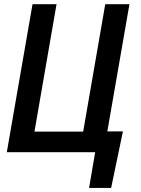

<svg xmlns="http://www.w3.org/2000/svg" viewBox="-20 -731 675 922"><path d="M570.3 -100.1 513.7 171.4H407.7L437 0H386.2L403.8 -100.1ZM12.7 0 136.2 -710.9H251.5L145.5 -99.1H379.4L485.4 -710.9H601.6L478 0Z"/></svg>

Font: Roboto Condensed Medium
Style: Italic
Weight: 500
Italic angle: -12°
Designer: Christian Robertson
Foundry: Google
Version: Version 3.0; 2020